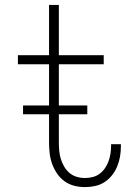

<svg xmlns="http://www.w3.org/2000/svg" viewBox="-20 -755 540 783"><path d="M327 8Q304 8 282.5 2.5Q261 -3 243 -16Q225 -29 212.5 -47.5Q200 -66 192.5 -87Q185 -108 182.5 -130Q180 -152 180 -175V-493H53V-530H180V-735H220V-530H403V-493H220V-175Q220 -158 221.5 -140.5Q223 -123 228 -107Q233 -91 241.5 -76Q250 -61 263 -50Q276 -39 292.5 -34Q309 -29 327 -29Q342 -29 358 -33Q374 -37 386.5 -46.5Q399 -56 408 -69Q417 -82 422.5 -97Q428 -112 430.5 -128Q433 -144 433 -160Q433 -162 433 -164Q433 -166 433 -167H473Q473 -165 473 -162.5Q473 -160 473 -158Q473 -137 469.5 -116.5Q466 -96 458 -76.5Q450 -57 437 -40.5Q424 -24 406.5 -12.5Q389 -1 368 3.5Q347 8 327 8ZM74 -289V-325H336V-289Z"/></svg>

Font: Iosevka Slab Extralight
Style: Regular
Weight: 200
Monospace: yes
Designer: Belleve Invis
Foundry: Belleve Invis
Version: Version 11.1.1; ttfautohint (v1.8.3)